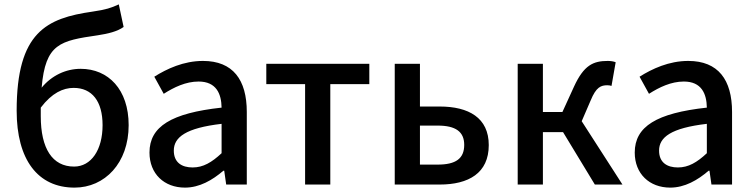

<svg xmlns="http://www.w3.org/2000/svg" viewBox="-20 -842 3436 876"><path d="M320 14C458 14 567 -98 567 -271C567 -434 474 -528 348 -528C281 -528 216 -498 170 -442C187 -644 255 -656 426 -681C472 -688 515 -698 544 -719L522 -822C487 -806 464 -798 402 -789C193 -759 56 -696 56 -337C56 -114 152 14 320 14ZM166 -351C217 -418 268 -441 316 -441C400 -441 448 -380 448 -271C448 -158 396 -82 318 -82C219 -82 166 -164 166 -312Z M824 14C890 14 949 -20 999 -63H1003L1012 0H1106V-331C1106 -478 1043 -564 906 -564C818 -564 741 -528 684 -492L727 -414C774 -444 828 -470 886 -470C967 -470 990 -414 991 -351C762 -326 662 -265 662 -146C662 -49 729 14 824 14ZM859 -78C810 -78 773 -100 773 -155C773 -216 828 -258 991 -277V-143C946 -101 907 -78 859 -78Z M1372 0H1487V-458H1665V-551H1195V-458H1372Z M1781 0H1986C2118 0 2210 -52 2210 -180C2210 -305 2118 -356 1986 -356H1896V-551H1781ZM1896 -91V-269H1977C2059 -269 2098 -241 2098 -181C2098 -118 2059 -91 1977 -91Z M2342 0H2457V-239H2549L2694 0H2820L2634 -289L2675 -384C2700 -445 2722 -453 2751 -453C2759 -453 2764 -452 2770 -450L2789 -558C2780 -562 2766 -564 2753 -564C2687 -564 2644 -545 2599 -447L2546 -331H2457V-551H2342Z M3038 14C3104 14 3163 -20 3213 -63H3217L3226 0H3320V-331C3320 -478 3257 -564 3120 -564C3032 -564 2955 -528 2898 -492L2941 -414C2988 -444 3042 -470 3100 -470C3181 -470 3204 -414 3205 -351C2976 -326 2876 -265 2876 -146C2876 -49 2943 14 3038 14ZM3073 -78C3024 -78 2987 -100 2987 -155C2987 -216 3042 -258 3205 -277V-143C3160 -101 3121 -78 3073 -78Z"/></svg>

Font: Noto Sans TC Medium
Style: Regular
Weight: 500
Designer: Ryoko NISHIZUKA 西塚涼子 (kana, bopomofo & ideographs); Paul D. Hunt (Latin, Greek & Cyrillic); Sandoll Communications 산돌커뮤니
Foundry: Adobe
Version: Version 2.004;hotconv 1.0.118;makeotfexe 2.5.65603